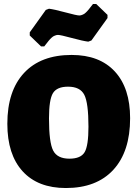

<svg xmlns="http://www.w3.org/2000/svg" viewBox="-20 -936 693 968"><path d="M465 -916 522 -861V-845L441 -732L425 -726Q399 -729 342 -744.5Q285 -760 272 -760Q268 -760 264 -759Q260 -758 255.5 -756Q251 -754 247.5 -752Q244 -750 239.5 -745.5Q235 -741 232.5 -738.5Q230 -736 225 -730Q220 -724 218 -721Q216 -718 210.5 -711.5Q205 -705 203 -702H187L130 -757V-773L211 -886L227 -892Q253 -889 310 -873.5Q367 -858 380 -858Q384 -858 388 -859Q392 -860 396.5 -862Q401 -864 404.5 -866Q408 -868 412.5 -872.5Q417 -877 419.5 -879.5Q422 -882 427 -888Q432 -894 434 -897Q436 -900 441.5 -906.5Q447 -913 449 -916ZM341 -659Q482 -659 559 -575.5Q636 -492 636 -340Q636 -172 551.5 -80Q467 12 312 12Q171 12 94 -72.5Q17 -157 17 -312Q17 -478 101.5 -568.5Q186 -659 341 -659ZM323 -499Q267 -499 247 -466.5Q227 -434 227 -339Q227 -218 248 -177Q269 -136 330 -136Q387 -136 406.5 -168.5Q426 -201 426 -297Q426 -417 405 -458Q384 -499 323 -499Z"/></svg>

Font: Alegreya Sans Black
Style: Regular
Weight: 900
Designer: Juan Pablo del Peral
Foundry: Huerta Tipografica
Version: Version 2.007